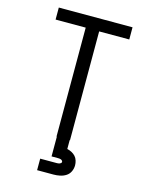

<svg xmlns="http://www.w3.org/2000/svg" viewBox="-138 -821 876 1127"><g transform="rotate(15 300.0 -257.5)"><path d="M259 0V-662H76V-735H524V-661H341V0ZM200 220V150H300Q305 150 309.5 149.5Q314 149 318 147.5Q322 146 325.5 143Q329 140 329 135Q329 131 325.5 127.5Q322 124 318 122.5Q314 121 309.5 120.5Q305 120 300 120H261V0H339V54Q353 57 366.5 64Q380 71 389.5 81.5Q399 92 403.5 106.5Q408 121 408 135Q408 155 399.5 173Q391 191 374.5 201.5Q358 212 338.5 216Q319 220 300 220Z"/></g></svg>

Font: Zed Sans Extended
Style: Regular
Weight: 400
Width: 7
Designer: Belleve Invis
Foundry: Belleve Invis
Version: Version 1.0.0; ttfautohint (v1.8.4)